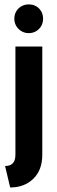

<svg xmlns="http://www.w3.org/2000/svg" viewBox="-20 -626 255 863"><path d="M25.7 216.7 2.8 120.1Q25.7 120.1 37.5 108Q49.3 95.8 49.3 68.8V-416.7H170.1V68.8Q170.1 138.9 129.5 177.8Q88.9 216.7 25.7 216.7ZM109 -477.1Q91 -477.1 76.4 -485.8Q61.8 -494.4 53.1 -509Q44.4 -523.6 44.4 -541.7Q44.4 -560.4 53.1 -575Q61.8 -589.6 76.4 -597.9Q91 -606.2 109 -606.2Q127.8 -606.2 142.4 -597.9Q156.9 -589.6 165.3 -575Q173.6 -560.4 173.6 -541.7Q173.6 -523.6 165.3 -509Q156.9 -494.4 142.4 -485.8Q127.8 -477.1 109 -477.1Z"/></svg>

Font: Afacad Flux
Style: Bold
Weight: 700
Designer: Kristian Moeller
Foundry: Dicotype
Version: Version 1.100